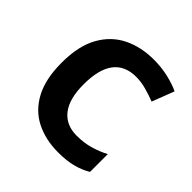

<svg xmlns="http://www.w3.org/2000/svg" viewBox="-153 -675 809 809"><g transform="rotate(45 251.0 -271.0)"><path d="M307 10Q231 10 173 -19.5Q115 -49 82.5 -110.5Q50 -172 50 -268Q50 -368 85 -430.5Q120 -493 180 -522.5Q240 -552 316 -552Q361 -552 402 -542.5Q443 -533 472 -519L434 -420Q406 -431 375 -439.5Q344 -448 315 -448Q180 -448 180 -269Q180 -182 214.5 -138.5Q249 -95 312 -95Q355 -95 391.5 -105.5Q428 -116 460 -133V-27Q430 -9 393.5 0.5Q357 10 307 10Z"/></g></svg>

Font: Noto Sans Cherokee SemiBold
Style: Regular
Weight: 600
Designer: Monotype Design Team
Foundry: Monotype Imaging Inc.
Version: Version 2.001; ttfautohint (v1.8.4.7-5d5b)